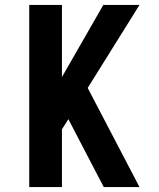

<svg xmlns="http://www.w3.org/2000/svg" viewBox="-20 -755 640 775"><path d="M98 0V-735H230V-444L397 -735H543L334 -400L543 0H399L370 -55L256 -274L230 -233V0Z"/></svg>

Font: Iosevka SS04 XBd Ex
Style: Regular
Weight: 800
Width: 7
Monospace: yes
Designer: Belleve Invis
Foundry: Belleve Invis
Version: Version 19.0.0; ttfautohint (v1.8.4)